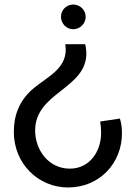

<svg xmlns="http://www.w3.org/2000/svg" viewBox="-20 -644 596 847"><path d="M280 183C421 183 518 74 518 -56C518 -77 516 -98 509 -121L422 -108C425 -90 426 -73 426 -58C426 25 375 100 288 100C194 100 135 17 135 -68C135 -237 361 -251 361 -409C361 -421 359 -435 356 -449H268C285 -345 191 -307 130 -256C60 -198 41 -128 41 -62C41 79 150 183 280 183ZM249 -570C249 -540 273 -515 303 -515C333 -515 358 -540 358 -570C358 -600 333 -624 303 -624C273 -624 249 -600 249 -570Z"/></svg>

Font: McLaren
Style: Regular
Weight: 400
Designer: Astigmatic (AOETI)
Foundry: Astigmatic (AOETI)
Version: Version 1.000